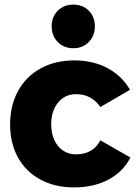

<svg xmlns="http://www.w3.org/2000/svg" viewBox="-20 -810 602 836"><path d="M311 -400Q263 -400 233 -363.5Q203 -327 203 -269Q203 -210 233 -174Q263 -138 311 -138Q385 -138 417 -199L548 -124Q516 -62 452 -28Q388 6 302 6Q219 6 156 -28Q93 -62 58.5 -124Q24 -186 24 -268Q24 -351 59 -414.5Q94 -478 157.5 -512.5Q221 -547 304 -547Q385 -547 448 -513.5Q511 -480 546 -419L417 -344Q379 -400 311 -400ZM393 -695Q393 -654 366.5 -627Q340 -600 299 -600Q258 -600 231.5 -627Q205 -654 205 -695Q205 -737 231.5 -763.5Q258 -790 299 -790Q340 -790 366.5 -763.5Q393 -737 393 -695Z"/></svg>

Font: Montserrat arm2
Style: Bold
Weight: 700
Designer: Julieta Ulanovsky
Foundry: Julieta Ulanovsky
Version: Version 6.000